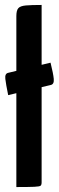

<svg xmlns="http://www.w3.org/2000/svg" viewBox="-20 -755 237 775"><path d="M46 0V-690Q46 -713 54 -722Q62 -731 84.5 -733Q107 -735 148 -735V-19Q148 -9 144 -5.5Q140 -2 118.5 -1Q97 0 46 0ZM13 -371Q4 -415 1.5 -436.5Q-1 -458 13 -461L184 -502Q195 -458 197 -436.5Q199 -415 185 -412Z"/></svg>

Font: Yanone Kaffeesatz ExtraLight SemiBold
Style: Regular
Weight: 600
Version: Version 2.003